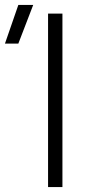

<svg xmlns="http://www.w3.org/2000/svg" viewBox="-94 -755 372 775"><path d="M100 0V-700H158V0ZM-74 -579 -20 -735H40L-20 -579Z"/></svg>

Font: Geologica-Sharp
Style: Regular
Weight: 100
Designer: Sindre Bremnes, Frode Helland
Foundry: Monokrom Skriftforlag AS
Version: Version 1.010;gftools[0.9.28]